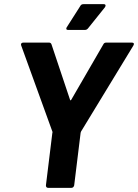

<svg xmlns="http://www.w3.org/2000/svg" viewBox="-20 -905 664 924"><path d="M232 -272 82 -686 81 -690Q81 -700 93 -700H216Q225 -700 228 -691L317 -425Q319 -419 323 -425L477 -691Q481 -700 491 -700H615Q621 -700 623.5 -696.5Q626 -693 622 -686L370 -272L368 -266L337 -13Q336 -8 332.5 -4.5Q329 -1 324 -1H212Q201 -1 201 -13L232 -266Q234 -269 232 -272ZM382 -885H479Q488 -885 488 -878Q488 -875 485 -870L404 -769Q398 -761 389 -761H308Q299 -761 299 -767Q299 -771 302 -775L367 -877Q371 -885 382 -885Z"/></svg>

Font: Barlow
Style: Bold Italic
Weight: 700
Italic angle: -7°
Designer: Jeremy Tribby
Foundry: Tribby Type
Version: Version 1.422